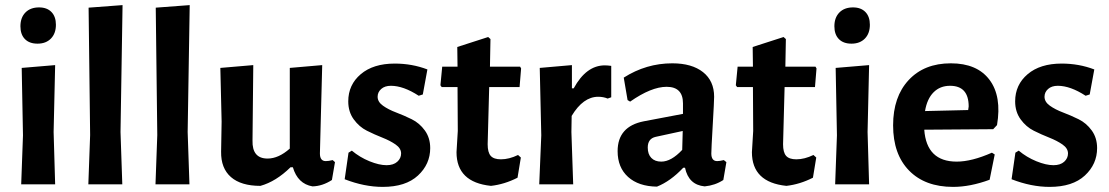

<svg xmlns="http://www.w3.org/2000/svg" viewBox="-20 -722 4345 752"><path d="M133 -693Q164 -693 181.5 -675Q199 -657 199 -625Q199 -591 179.5 -571Q160 -551 127 -551Q95 -551 77.5 -569Q60 -587 60 -619Q60 -653 79.5 -673Q99 -693 133 -693ZM63 0 70 -192 65 -456 196 -467 190 -205 196 0Z M460 -702 452 -205 459 0H326L333 -193L327 -692Z M723 -702 715 -205 722 0H589L596 -193L590 -692Z M1000 6Q924 6 884.5 -28.5Q845 -63 846 -128L848 -246L843 -456L972 -467L969 -172Q967 -101 1028 -101Q1071 -101 1115 -140V-456L1242 -467L1233 -121Q1233 -91 1256 -91Q1267 -91 1283 -95L1292 -87L1280 -17Q1243 7 1204 8Q1146 -2 1127 -67H1118Q1061 -11 1000 6Z M1526 -473Q1594 -473 1654 -450L1636 -352L1620 -347Q1560 -386 1511 -386Q1487 -386 1473 -373.5Q1459 -361 1459 -343Q1459 -323 1480 -308Q1501 -293 1531.5 -281.5Q1562 -270 1592.5 -255Q1623 -240 1644 -211Q1665 -182 1665 -142Q1665 -79 1617 -34.5Q1569 10 1479 10Q1407 10 1330 -20L1345 -124L1358 -132Q1389 -106 1427 -90.5Q1465 -75 1494 -75Q1521 -75 1536 -88.5Q1551 -102 1551 -121Q1551 -141 1529.5 -156Q1508 -171 1477.5 -183Q1447 -195 1417 -210Q1387 -225 1365.5 -254.5Q1344 -284 1344 -325Q1344 -390 1393 -431.5Q1442 -473 1526 -473Z M1903 6Q1768 -8 1768 -126L1773 -209L1772 -381H1710L1705 -388L1712 -461H1772L1771 -538L1892 -577L1901 -569L1899 -461H2017L2021 -454L2015 -381H1896L1890 -157Q1890 -125 1902 -111.5Q1914 -98 1942 -98Q1974 -98 2009 -115L2020 -105L2007 -26Q1956 0 1903 6Z M2220 -467V-376H2227Q2276 -466 2349 -466Q2358 -466 2374 -464V-341L2360 -336Q2343 -343 2323 -343Q2264 -343 2219 -268L2218 -205L2225 0H2092L2100 -192L2094 -456Z M2613 -474Q2690 -474 2733.5 -439.5Q2777 -405 2777 -343Q2777 -326 2771.5 -231.5Q2766 -137 2766 -121Q2766 -91 2789 -91Q2799 -91 2815 -95L2825 -87L2813 -17Q2781 4 2740 8Q2677 2 2663 -65H2656Q2606 -12 2553 9Q2481 8 2440 -29Q2399 -66 2399 -130Q2399 -227 2502 -247L2655 -276V-317Q2655 -382 2591 -382Q2531 -382 2448 -324L2438 -330L2423 -418Q2511 -474 2613 -474ZM2654 -209 2548 -186Q2517 -179 2517 -144Q2517 -118 2531 -103.5Q2545 -89 2570 -89Q2609 -89 2652 -135Z M3060 6Q2925 -8 2925 -126L2930 -209L2929 -381H2867L2862 -388L2869 -461H2929L2928 -538L3049 -577L3058 -569L3056 -461H3174L3178 -454L3172 -381H3053L3047 -157Q3047 -125 3059 -111.5Q3071 -98 3099 -98Q3131 -98 3166 -115L3177 -105L3164 -26Q3113 0 3060 6Z M3321 -693Q3352 -693 3369.5 -675Q3387 -657 3387 -625Q3387 -591 3367.5 -571Q3348 -551 3315 -551Q3283 -551 3265.5 -569Q3248 -587 3248 -619Q3248 -653 3267.5 -673Q3287 -693 3321 -693ZM3251 0 3258 -192 3253 -456 3384 -467 3378 -205 3384 0Z M3713 10Q3603 10 3540.5 -54Q3478 -118 3478 -231Q3478 -343 3539 -408.5Q3600 -474 3704 -474Q3807 -474 3855.5 -409.5Q3904 -345 3885 -232L3870 -216L3600 -214Q3609 -89 3727 -89Q3786 -89 3865 -124L3876 -117L3856 -18Q3780 10 3713 10ZM3701 -386Q3662 -386 3636.5 -360.5Q3611 -335 3603 -287L3772 -291L3774 -305Q3774 -386 3701 -386Z M4138 -473Q4206 -473 4266 -450L4248 -352L4232 -347Q4172 -386 4123 -386Q4099 -386 4085 -373.5Q4071 -361 4071 -343Q4071 -323 4092 -308Q4113 -293 4143.5 -281.5Q4174 -270 4204.5 -255Q4235 -240 4256 -211Q4277 -182 4277 -142Q4277 -79 4229 -34.5Q4181 10 4091 10Q4019 10 3942 -20L3957 -124L3970 -132Q4001 -106 4039 -90.5Q4077 -75 4106 -75Q4133 -75 4148 -88.5Q4163 -102 4163 -121Q4163 -141 4141.5 -156Q4120 -171 4089.5 -183Q4059 -195 4029 -210Q3999 -225 3977.5 -254.5Q3956 -284 3956 -325Q3956 -390 4005 -431.5Q4054 -473 4138 -473Z"/></svg>

Font: Alegreya Sans
Style: Bold
Weight: 700
Designer: Juan Pablo del Peral
Foundry: Huerta Tipografica
Version: Version 2.007